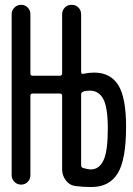

<svg xmlns="http://www.w3.org/2000/svg" viewBox="-20 -750 540 780"><path d="M309.6 -366.2V-78.1Q309.6 -69.3 318.4 -67.4Q335 -62.5 347.7 -61.5Q382.8 -61.5 400.4 -98.6Q418 -135.7 418 -227.5Q418 -312.5 399.9 -347.2Q381.8 -381.8 344.7 -381.8Q329.1 -381.8 318.4 -377.9Q309.6 -375 309.6 -366.2ZM27.3 -38.1V-692.4Q27.3 -708 38.6 -719.2Q49.8 -730.5 65.9 -730.5Q82 -730.5 92.8 -719.2Q103.5 -708 103.5 -692.4V-451.2Q103.5 -442.4 112.3 -442.4H222.7Q231.4 -442.4 232.4 -451.2V-691.4Q232.4 -708 243.2 -719.2Q253.9 -730.5 271 -730.5Q288.1 -730.5 298.8 -719.2Q309.6 -708 309.6 -691.4V-457Q309.6 -448.2 318.4 -450.2Q341.8 -455.1 362.3 -455.1Q428.7 -455.1 460.4 -404.3Q492.2 -353.5 492.2 -235.4Q492.2 -100.6 458 -45.4Q423.8 9.8 351.6 9.8Q315.4 9.8 287.1 5.9Q262.7 2.9 247.6 -17.1Q232.4 -37.1 232.4 -61.5V-361.3Q232.4 -370.1 222.7 -370.1H112.3Q104.5 -370.1 103.5 -361.3V-38.1Q103.5 -22.5 92.8 -11.2Q82 0 65.9 0Q49.8 0 38.6 -11.2Q27.3 -22.5 27.3 -38.1Z"/></svg>

Font: Rounded Mgen+ 1m regular
Style: Regular
Weight: 400
Designer: [Source Han Sans]
Ryoko NISHIZUKA  (kana & ideographs); Paul D. Hunt (Latin, Greek & Cyrillic); Wenlong ZHANG  (bopomofo
Version: Version 1.059.20150602